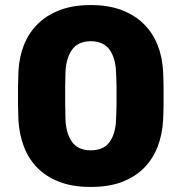

<svg xmlns="http://www.w3.org/2000/svg" viewBox="-20 -730 720 760"><path d="M339.2 10Q266.9 10 214.2 -10.4Q161.5 -30.9 126.8 -66.9Q92.1 -102.9 74.2 -150.7Q56.3 -198.5 53 -253.5Q51.8 -280.5 51.3 -315.4Q50.8 -350.2 51.3 -385.6Q51.8 -421 53 -449Q55.9 -504 74.6 -551.5Q93.4 -599 128.7 -634.4Q164 -669.7 216.4 -689.9Q268.7 -710 339.2 -710Q409.7 -710 462.1 -689.9Q514.5 -669.7 549.8 -634.4Q585.1 -599 603.9 -551.5Q622.6 -504 625.5 -449Q627.1 -421 627.4 -385.6Q627.7 -350.2 627.4 -315.4Q627.1 -280.5 625.5 -253.5Q622.6 -198.5 604.5 -150.7Q586.4 -102.9 551.7 -66.9Q517 -30.9 464.3 -10.4Q411.6 10 339.2 10ZM339.2 -135Q390.8 -135 414.4 -168.7Q438 -202.4 439.4 -258.5Q441 -287.5 441.3 -319.6Q441.6 -351.6 441.3 -384Q441 -416.4 439.4 -443.4Q438 -497.5 414.7 -531.9Q391.4 -566.3 339.2 -566.9Q287.5 -566.3 264.3 -531.9Q241.1 -497.5 239.1 -443.4Q238.5 -416.4 238 -384Q237.5 -351.6 238 -319.6Q238.5 -287.5 239.1 -258.5Q241.1 -202.4 264.9 -168.7Q288.7 -135 339.2 -135Z"/></svg>

Font: Rubik Light
Style: Regular
Weight: 300
Designer: Hubert and Fischer
Foundry: Hubert and Fischer
Version: Version 2.300;gftools[0.9.30]